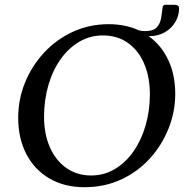

<svg xmlns="http://www.w3.org/2000/svg" viewBox="-20 -772 808 802"><path d="M333 10Q249 10 186.5 -26.5Q124 -63 90 -128.5Q56 -194 56 -280Q56 -357 84.5 -427Q113 -497 164 -552Q215 -607 284 -639Q353 -671 434 -671Q504 -671 561 -645Q574 -642 587 -642Q618 -642 633 -656Q648 -670 653 -696L660 -746L667 -752H705Q717 -752 722.5 -749Q728 -746 728 -736Q728 -706 712 -679.5Q696 -653 668 -637Q640 -621 604 -621H601Q654 -583 683 -521Q712 -459 712 -380Q712 -305 684 -235Q656 -165 605.5 -109.5Q555 -54 485.5 -22Q416 10 333 10ZM361 -39Q415 -39 460 -66Q505 -93 537.5 -139.5Q570 -186 588 -247.5Q606 -309 606 -378Q606 -451 582 -506.5Q558 -562 514 -593Q470 -624 410 -624Q356 -624 311 -597.5Q266 -571 233 -524.5Q200 -478 182 -416Q164 -354 164 -284Q164 -212 188.5 -156.5Q213 -101 257.5 -70Q302 -39 361 -39Z"/></svg>

Font: Spectral Medium
Style: Italic
Weight: 500
Italic angle: -10°
Designer: Jean-Baptiste Levee
Foundry: Production Type
Version: Version 2.001